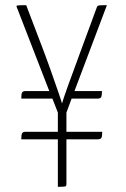

<svg xmlns="http://www.w3.org/2000/svg" viewBox="-20 -720 485 740"><path d="M236 -286V-212H374Q374 -195 371 -189Q368 -183 357 -183H236V-11Q236 -3 232 -1.5Q228 0 203 0V-183H62Q62 -200 65 -206Q68 -212 78 -212H203V-286L182 -340H62Q62 -357 65 -363Q68 -369 78 -369H170L44 -694Q42 -699 49 -699Q54 -700 81 -700L137 -553Q153 -512 173 -456Q193 -400 206 -361.5Q219 -323 219 -321Q225 -346 302 -553L354 -694Q356 -698 361 -699Q366 -700 392 -700L267 -369H373Q373 -352 370 -346Q367 -340 356 -340H256Z"/></svg>

Font: Yanone Kaffeesatz Thin
Style: Regular
Weight: 250
Designer: Yanone (Cyrillic: Daniel Pouzeot)
Foundry: Yanone
Version: Version 1.003;PS 001.003;hotconv 1.0.88;makeotf.lib2.5.64775